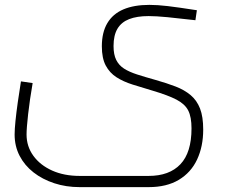

<svg xmlns="http://www.w3.org/2000/svg" viewBox="-20 -520 923 788"><path d="M307 248Q251 248 202.5 232Q154 216 117.5 187.5Q81 159 60.5 119.5Q40 80 40 32Q40 11 43.5 -23.5Q47 -58 53 -100.5Q59 -143 66 -186L114 -179Q102 -110 95.5 -52Q89 6 89 32Q89 81 117 119.5Q145 158 194 180Q243 202 307 202H590Q675 202 720.5 154Q766 106 766 7Q766 -40 752.5 -66.5Q739 -93 704.5 -111Q670 -129 606 -148Q562 -161 524 -173Q486 -185 458 -203Q430 -221 414 -251Q398 -281 398 -330Q398 -387 420.5 -425Q443 -463 486.5 -481.5Q530 -500 593 -500Q626 -500 668.5 -495Q711 -490 788 -478L782 -437Q714 -445 667 -449.5Q620 -454 590 -454Q542 -454 510 -441.5Q478 -429 462 -402Q446 -375 446 -331Q446 -296 457 -274Q468 -252 489 -238.5Q510 -225 542.5 -214.5Q575 -204 618 -192Q664 -179 700.5 -165Q737 -151 762.5 -129.5Q788 -108 801 -74.5Q814 -41 814 12Q814 81 789 134.5Q764 188 714 218Q664 248 590 248Z"/></svg>

Font: Cairo Play Light
Style: Regular
Weight: 300
Version: Version 3.119